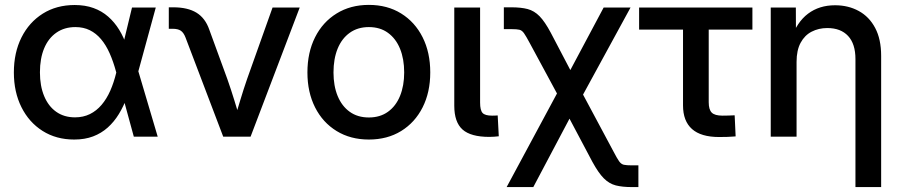

<svg xmlns="http://www.w3.org/2000/svg" viewBox="-20 -553 3647 777"><path d="M280.3 11.7Q207.5 11.7 152.3 -23.2Q97.2 -58.1 66.7 -119.4Q36.1 -180.7 36.1 -259.8Q36.1 -339.8 66.9 -401.4Q97.7 -462.9 153.1 -497.8Q208.5 -532.7 282.2 -532.7Q324.7 -532.7 358.4 -520.5Q392.1 -508.3 417.7 -485.8Q443.4 -463.4 462.4 -432.4Q481.4 -401.4 493.7 -363.8H524.4L539.1 -267.1L618.2 0H521.5L449.7 -262.7Q438.5 -304.2 423.6 -337.6Q408.7 -371.1 388.9 -394.5Q369.1 -418 343.5 -430.7Q317.9 -443.4 285.2 -443.4Q240.7 -443.4 208.3 -420.9Q175.8 -398.4 158.7 -357.4Q141.6 -316.4 141.6 -260.3Q141.6 -205.1 158.7 -164.1Q175.8 -123 207.5 -100.6Q239.3 -78.1 283.7 -78.1Q316.9 -78.1 343.8 -91.3Q370.6 -104.5 391.1 -128.7Q411.6 -152.8 426.3 -186Q440.9 -219.2 450.7 -259.8L514.2 -522.5H610.4L538.6 -259.8L523.9 -160.2H494.1Q480 -122.6 460.9 -91.3Q441.9 -60.1 416 -36.9Q390.1 -13.7 356.7 -1Q323.2 11.7 280.3 11.7Z M883.3 0 730.5 -401.9Q723.1 -420.9 711.7 -428.7Q700.2 -436.5 679.2 -436.5H663.1V-523.4H681.2Q739.7 -523.4 775.4 -501.5Q811 -479.5 827.1 -432.6L899.9 -233.4Q915 -190.4 928 -148.2Q940.9 -106 953.6 -64H927.2Q939.9 -106 952.6 -148.4Q965.3 -190.9 980 -233.4L1083 -522.5H1192.9L994.1 0Z M1472.7 11.7Q1398.4 11.7 1342.3 -22.7Q1286.1 -57.1 1255.1 -118.4Q1224.1 -179.7 1224.1 -259.8Q1224.1 -340.8 1255.1 -402.3Q1286.1 -463.9 1342.3 -498.5Q1398.4 -533.2 1472.7 -533.2Q1547.4 -533.2 1603.3 -498.5Q1659.2 -463.9 1690.2 -402.3Q1721.2 -340.8 1721.2 -259.8Q1721.2 -179.7 1690.2 -118.4Q1659.2 -57.1 1603.3 -22.7Q1547.4 11.7 1472.7 11.7ZM1472.7 -77.6Q1518.1 -77.6 1550 -100.6Q1582 -123.5 1598.9 -164.8Q1615.7 -206.1 1615.7 -259.8Q1615.7 -314.5 1598.9 -355.7Q1582 -397 1550 -420.2Q1518.1 -443.4 1472.7 -443.4Q1427.7 -443.4 1395.5 -420.4Q1363.3 -397.5 1346.4 -356.2Q1329.6 -314.9 1329.6 -259.8Q1329.6 -205.6 1346.4 -164.6Q1363.3 -123.5 1395.3 -100.6Q1427.2 -77.6 1472.7 -77.6Z M1960.4 1Q1885.3 1 1851.8 -28.8Q1818.4 -58.6 1818.4 -125V-522.5H1922.9V-137.7Q1922.9 -106.9 1932.9 -95.9Q1942.9 -85 1971.2 -85Q1977.1 -85 1983.4 -85.2Q1989.7 -85.4 1994.1 -85.9L1998.5 -1.5Q1990.2 -0.5 1980.2 0.2Q1970.2 1 1960.4 1Z M2030.3 204.1 2262.7 -228H2308.6L2462.9 60.5Q2477.1 87.9 2485.4 99.6Q2493.7 111.3 2504.6 113.8Q2515.6 116.2 2537.6 116.2H2563.5V204.1H2537.6Q2498.5 204.1 2471.9 197.3Q2445.3 190.4 2423.6 168.7Q2401.9 147 2377.4 102.1L2284.7 -72.8L2138.2 204.1ZM2262.7 -121.6 2124 -378.4Q2108.9 -406.7 2100.6 -418.5Q2092.3 -430.2 2082 -432.6Q2071.8 -435.1 2049.3 -435.1H2019V-523.4H2049.3Q2088.4 -523.4 2115.2 -516.4Q2142.1 -509.3 2163.6 -487.3Q2185.1 -465.3 2209 -420.4L2288.1 -269.5L2422.9 -522.5H2531.7L2313 -121.6Z M2890.1 1.5Q2816.9 1.5 2780.5 -30.8Q2744.1 -63 2744.1 -126.5V-433.1H2566.4V-522.5H3024.9V-433.1H2848.1V-139.2Q2848.1 -109.4 2860.4 -97.2Q2872.6 -85 2903.8 -85Q2915.5 -85 2928.2 -85.4Q2940.9 -85.9 2953.1 -86.4L2957 -1Q2940.9 0.5 2924.1 1Q2907.2 1.5 2890.1 1.5Z M3203.6 -302.7V0H3099.1V-522.5H3200.7L3201.2 -393.1H3180.2Q3204.6 -463.4 3250 -497.6Q3295.4 -531.7 3359.4 -531.7Q3413.1 -531.7 3455.3 -508.5Q3497.6 -485.4 3521.7 -439.9Q3545.9 -394.5 3545.9 -326.7V204.1H3441.9V-314Q3441.9 -375.5 3412.1 -407.5Q3382.3 -439.5 3328.1 -439.5Q3293 -439.5 3264.6 -424.8Q3236.3 -410.2 3220 -379.9Q3203.6 -349.6 3203.6 -302.7Z"/></svg>

Font: Inter 28pt Medium
Style: Regular
Weight: 500
Designer: Rasmus Andersson
Foundry: rsms
Version: Version 4.001;git-66647c0bb